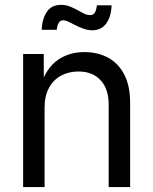

<svg xmlns="http://www.w3.org/2000/svg" viewBox="-20 -758 621 778"><path d="M160.6 -321.3V0H73.7V-539.1H157.2L157.7 -408.7H143.1Q168 -482.9 213.9 -514.9Q259.8 -546.9 321.8 -546.9Q376.5 -546.9 418.2 -524.2Q460 -501.5 483.6 -455.8Q507.3 -410.2 507.3 -340.8V0H420.4V-334Q420.4 -397.5 387.7 -432.9Q355 -468.3 297.9 -468.3Q258.8 -468.3 227.8 -451.7Q196.8 -435.1 178.7 -402.3Q160.6 -369.6 160.6 -321.3ZM354.5 -635.3Q336.4 -635.3 319.1 -641.4Q301.8 -647.5 286.4 -655.5Q271 -663.6 258.1 -669.7Q245.1 -675.8 235.8 -675.8Q223.1 -675.8 217 -663.6Q210.9 -651.4 210 -637.2H148.9Q150.4 -680.7 169.4 -709.5Q188.5 -738.3 227.5 -738.3Q246.6 -738.3 262.7 -731.9Q278.8 -725.6 293 -717.5Q307.1 -709.5 320.1 -703.1Q333 -696.8 345.2 -696.8Q357.4 -696.8 363.8 -706.1Q370.1 -715.3 372.6 -736.3H432.1Q430.7 -690.4 410.4 -662.8Q390.1 -635.3 354.5 -635.3Z"/></svg>

Font: Inter 18pt
Style: Regular
Weight: 400
Designer: Rasmus Andersson
Foundry: rsms
Version: Version 4.001;git-66647c0bb